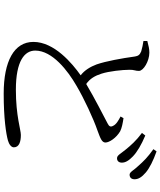

<svg xmlns="http://www.w3.org/2000/svg" viewBox="66 -896 868 1040"><g transform="rotate(90 500.0 -376.0)"><path d="M790 -623C811 -598 821 -576 836 -576C851 -575 861 -585 861 -602C861 -620 852 -638 827 -662C803 -685 764 -708 714 -729L700 -711C742 -680 769 -649 790 -623ZM878 -692C901 -669 911 -644 926 -644C941 -644 951 -653 951 -671C951 -691 940 -710 914 -732C890 -752 851 -772 800 -790L788 -773C833 -741 855 -718 878 -692ZM202 -740V-719C217 -717 242 -712 258 -707C278 -699 283 -690 286 -673C296 -601 311 -517 329 -465C341 -433 360 -400 388 -379C323 -333 207 -236 207 -123C207 -18 312 38 487 38C622 38 705 25 741 15C762 9 778 -3 778 -17C778 -46 747 -55 711 -55C683 -55 608 -28 466 -28C310 -28 254 -75 254 -133C254 -226 364 -310 444 -356C513 -397 625 -449 687 -470C727 -485 752 -493 752 -513C752 -534 727 -572 691 -593C673 -602 647 -607 620 -611L611 -595C632 -584 654 -572 662 -554C669 -541 665 -533 649 -525C611 -505 509 -453 435 -409C406 -429 390 -457 379 -492C366 -532 358 -605 358 -643C357 -667 365 -678 364 -695C364 -719 311 -751 265 -751C246 -751 228 -747 202 -740Z"/></g></svg>

Font: Harano Aji Mincho KR
Style: Regular
Weight: 400
Foundry: Masamichi Hosoda
Version: HaranoAjiMinchoKR-Regular version 20230610;ttx 4.39.4